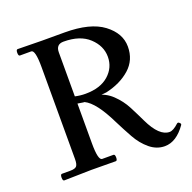

<svg xmlns="http://www.w3.org/2000/svg" viewBox="-122 -795 929 930"><g transform="rotate(-20 342.0 -330.0)"><path d="M64 -673 190 -671H305Q437 -671 503.5 -621Q570 -571 570 -502Q570 -433 521 -389.5Q472 -346 396 -329Q314 -320 295.5 -320Q277 -320 246 -326V-121Q246 -33 267 -33H325Q333 -33 333 -16.5Q333 0 325 0L199 -1L59 2Q51 2 51 -15Q51 -32 59 -32H102Q127 -32 135 -41.5Q143 -51 143 -78V-552Q143 -640 122 -640H64Q56 -640 56 -656.5Q56 -673 64 -673ZM285 -631Q246 -631 246 -590V-363Q273 -357 299 -357Q376 -357 419 -395Q462 -433 462 -489Q462 -545 416 -588Q370 -631 285 -631ZM666 -70Q672 -75 678 -69.5Q684 -64 684 -61.5Q684 -59 683 -57Q634 13 574 13Q532 13 497 -16Q462 -45 437.5 -89Q413 -133 390 -179Q333 -296 281 -321L345 -333Q391 -325 425.5 -292Q460 -259 481 -218.5Q502 -178 521 -138Q566 -44 619 -44Q638 -44 666 -70Z"/></g></svg>

Font: Sedan SC
Style: Regular
Weight: 400
Designer: Sebastian Salazar
Foundry: Sebastian Salazar
Version: Version 1.001